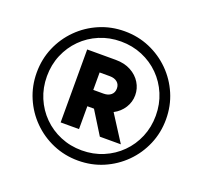

<svg xmlns="http://www.w3.org/2000/svg" viewBox="-127 -879 1094 1036"><g transform="rotate(20 420.0 -361.0)"><path d="M48.8 -361.3Q48.8 -438.5 77.6 -505.6Q106.4 -572.8 157.5 -623.8Q208.5 -674.8 275.9 -703.6Q343.3 -732.4 419.9 -732.4Q497.1 -732.4 564.2 -703.6Q631.3 -674.8 682.4 -623.8Q733.4 -572.8 762.2 -505.6Q791 -438.5 791 -361.3Q791 -284.7 762.2 -217.3Q733.4 -149.9 682.4 -98.9Q631.3 -47.9 564.2 -19Q497.1 9.8 419.9 9.8Q343.3 9.8 275.9 -19Q208.5 -47.9 157.5 -98.9Q106.4 -149.9 77.6 -217.3Q48.8 -284.7 48.8 -361.3ZM107.4 -361.3Q107.4 -295.4 131.3 -238.5Q155.3 -181.6 197.8 -139.2Q240.2 -96.7 297.1 -72.8Q354 -48.8 419.9 -48.8Q485.8 -48.8 542.7 -72.8Q599.6 -96.7 642.1 -139.2Q684.6 -181.6 708.5 -238.5Q732.4 -295.4 732.4 -361.3Q732.4 -427.2 708.5 -484.1Q684.6 -541 642.1 -583.5Q599.6 -626 542.7 -649.9Q485.8 -673.8 419.9 -673.8Q354 -673.8 297.1 -649.9Q240.2 -626 197.8 -583.5Q155.3 -541 131.3 -484.1Q107.4 -427.2 107.4 -361.3ZM262.2 -151.9V-570.8H425.8Q476.6 -570.8 513.4 -550.8Q550.3 -530.8 570.3 -498Q590.3 -465.3 590.3 -426.8Q590.3 -388.2 569.3 -354.7Q548.3 -321.3 511.7 -302.2L607.9 -151.9H487.3L405.8 -283.2H367.7V-151.9ZM367.7 -477.1V-377H426.3Q453.1 -377 469 -390.4Q484.9 -403.8 484.9 -427.2Q484.9 -450.7 469 -463.9Q453.1 -477.1 426.3 -477.1Z"/></g></svg>

Font: Giphurs
Style: Bold
Weight: 700
Version: Version 0.920; ttfautohint (v1.8.4.7-5d5b)